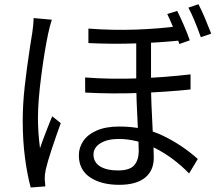

<svg xmlns="http://www.w3.org/2000/svg" viewBox="-20 -817 1017 888"><path d="M678.5 -424.6Q678.5 -354.5 685.9 -218.5Q691.2 -127.2 691.2 -87.5Q691.2 -27.5 650.3 5.2Q609.4 37.8 531.7 37.8Q447.5 37.8 396.1 2.9Q344.7 -32.1 344.7 -98.5Q344.7 -134.2 364.9 -164.4Q385 -194.7 427.2 -213.3Q469.4 -231.8 530.8 -231.8Q646.6 -231.8 734.9 -188.8Q823.2 -145.8 894.8 -81.7L854.6 -14.8Q782.3 -88.9 697.9 -131.6Q613.5 -174.3 528.9 -174.3Q476.8 -174.3 444.6 -154.5Q412.4 -134.6 412.4 -102.5Q412.4 -66.8 442.5 -47.7Q472.7 -28.7 525.3 -28.7Q579.7 -28.7 600.6 -52.5Q621.6 -76.3 621.6 -120.1Q621.6 -140.7 620.3 -168.3Q619 -195.8 617.4 -228.6Q610.1 -372.7 610.1 -421.3V-649.9H678.5ZM861.3 -473V-403.2Q756.5 -392.1 626.3 -387.1Q496.2 -382.1 374 -388.9L373.7 -458.7Q494.5 -449.6 620.2 -454.6Q746 -459.6 861.3 -473ZM805.5 -696V-629Q714.8 -619.9 606.9 -616.2Q499 -612.5 388.9 -617.8V-684.8Q499.3 -676.3 607.4 -680.1Q715.5 -684 805.5 -696ZM202.8 -661.6Q185.9 -582.5 170.7 -465.3Q155.5 -348 155.5 -272.1Q155.5 -204.5 165 -131.6Q176.3 -165.4 197.1 -218.6Q216.3 -267.9 221.7 -279.1L261 -247.4Q240.4 -191 219.6 -128.4Q198.9 -65.8 191.5 -32.3Q186.3 -6.8 186.9 11.1L189.7 45L122.1 50.2Q106.1 -7.6 95.6 -86.9Q85.1 -166.3 85.1 -259Q85.1 -333.9 94.4 -418.2Q103.8 -502.6 119.1 -601.9L129.2 -665.2Q135.3 -706.8 135.6 -733.4L219.7 -725.8Q215.7 -714.2 210.8 -695.6Q205.8 -676.9 202.8 -661.6ZM857.8 -630.4 809.6 -613.5Q804.3 -628.7 800.5 -640.5Q789.3 -669.7 777.2 -699.3Q765.1 -728.9 753.5 -752.2L799.6 -766.5Q814.5 -737.2 831.3 -697.9Q848.1 -658.7 857.8 -630.4ZM956.8 -661.4 908.9 -644.9Q875.4 -738.4 851.2 -781.6L897.8 -797.5Q911.5 -771.9 928.2 -732.3Q944.9 -692.7 956.8 -661.4Z"/></svg>

Font: Min Sans VF VF
Style: Regular
Weight: 400
Designer: Jinseong-Kim, NotoSansCJK, Nunito
Foundry: Jinseong-Kim
Version: Version 1.420;Glyphs 3.1.2 (3151)